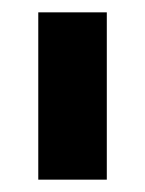

<svg xmlns="http://www.w3.org/2000/svg" viewBox="-20 -756 235 311"><path d="M42 -465V-736H153V-465Z"/></svg>

Font: Stick No Bills ExtraLight
Style: Bold
Weight: 700
Version: Version 2.000